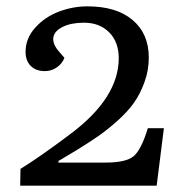

<svg xmlns="http://www.w3.org/2000/svg" viewBox="-20 -588 590 608"><path d="M61 -423.8Q61 -466.8 91.8 -500.7Q122.6 -534.7 166.7 -551.3Q210.9 -567.9 256.8 -567.9Q349.1 -567.9 400.1 -524.4Q451.2 -481 451.2 -405.8Q451.2 -365.7 437.7 -328.4Q424.3 -291 404.3 -262.7Q384.3 -234.4 352.1 -205.6Q319.8 -176.8 291.3 -157Q262.7 -137.2 223.1 -112.8L165 -78.1V-73.2H314.9Q378.9 -73.2 403.1 -93.3Q427.2 -113.3 448.2 -182.1H499L476.1 0H43.9L44.9 -53.2Q108.9 -92.8 202.1 -163.1Q356 -277.8 356 -403.8Q356 -455.1 325.7 -485.6Q295.4 -516.1 246.1 -516.1Q205.6 -516.1 179.2 -503.2Q152.8 -490.2 149.2 -470.9Q145.5 -451.7 163.1 -429.2L184.1 -404.8Q176.8 -386.2 159.7 -374.5Q142.6 -362.8 122.1 -362.8Q93.8 -362.8 77.4 -379.2Q61 -395.5 61 -423.8Z"/></svg>

Font: Literata Book
Style: Italic
Weight: 400
Italic angle: -3°
Designer: Latin by Veronika Burian and Jose Scaglione. Greek by Irene Vlachou. Cyrillic by Vera Evstafieva
Foundry: TypeTogether
Version: Version 1.003;PS 001.003;hotconv 1.0.88;makeotf.lib2.5.64775